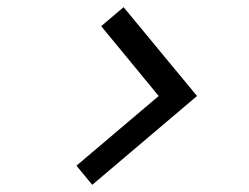

<svg xmlns="http://www.w3.org/2000/svg" viewBox="-20 -596 696 536"><path d="M193.5 -133.5 423 -328 262.5 -523 325 -576 530 -328 237.5 -80Z"/></svg>

Font: Russisch Sans SemiBold
Style: Italic
Weight: 600
Width: 4
Italic angle: -10°
Designer: Michael Sharanda (font) & Cristiano Sobral (main changes)
Foundry: Michael Sharanda
Version: Version 2.00;September 8, 2020;FontCreator 13.0.0.2681 64-bi